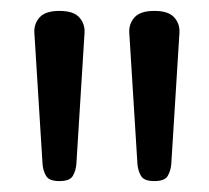

<svg xmlns="http://www.w3.org/2000/svg" viewBox="-20 -1093 383 352"><path d="M89 -761Q70 -761 64.5 -770.5Q59 -780 58 -792L43 -1033Q42 -1049 52.5 -1061Q63 -1073 89 -1073Q115 -1073 125.5 -1061Q136 -1049 135 -1033L120 -792Q119 -780 113.5 -770.5Q108 -761 89 -761ZM263 -761Q244 -761 238.5 -770.5Q233 -780 232 -792L217 -1033Q216 -1049 226.5 -1061Q237 -1073 263 -1073Q289 -1073 299.5 -1061Q310 -1049 309 -1033L294 -792Q293 -780 287.5 -770.5Q282 -761 263 -761Z"/></svg>

Font: Playwrite FR Moderne
Style: Regular
Weight: 400
Designer: Veronika Burian, José Scaglione
Foundry: TypeTogether
Version: Version 1.002